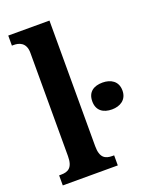

<svg xmlns="http://www.w3.org/2000/svg" viewBox="-142 -837 722 915"><g transform="rotate(-20 218.5 -380.0)"><path d="M15 0H294V-51H285C249 -51 224 -64 224 -123V-760H15V-709H25C48 -709 86 -701 86 -647V-123C86 -64 61 -51 25 -51H15ZM360 -260C401 -260 437 -281 437 -328C437 -376 401 -396 360 -396C316 -396 284 -376 284 -328C284 -281 316 -260 360 -260Z"/></g></svg>

Font: Noto Serif Condensed
Style: Bold
Weight: 700
Width: 3
Designer: Monotype Design Team
Foundry: Monotype Imaging Inc.
Version: Version 2.015